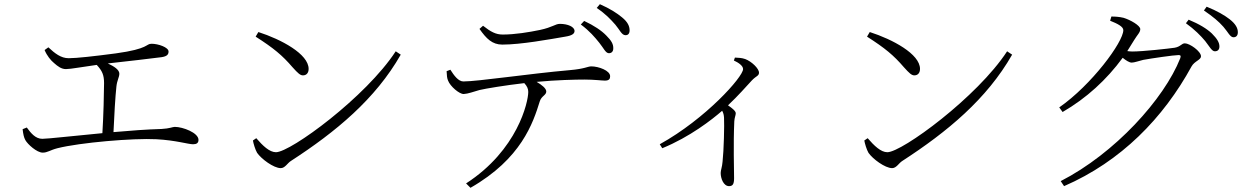

<svg xmlns="http://www.w3.org/2000/svg" viewBox="-20 -831 5940 917"><path d="M193 -592C204 -565 223 -542 238 -530C256 -514 273 -501 295 -501C318 -501 375 -512 442 -521C468 -493 477 -473 477 -434C477 -392 474 -272 469 -195C330 -182 208 -168 182 -168C149 -168 127 -196 108 -222L88 -214C91 -189 94 -175 101 -162C112 -142 156 -102 184 -102C207 -102 219 -114 254 -123C361 -150 617 -172 727 -166C820 -161 879 -142 902 -142C919 -142 928 -148 928 -163C928 -197 853 -225 815 -225C804 -225 791 -217 751 -215C681 -213 600 -207 522 -200C525 -273 531 -374 536 -418C539 -447 550 -463 550 -479C550 -498 525 -514 495 -528C578 -537 715 -553 752 -558C778 -562 785 -571 785 -585C785 -605 736 -622 704 -622C675 -622 694 -598 533 -576C427 -562 345 -553 308 -553C271 -553 242 -576 211 -605Z M1201 -656C1287 -601 1328 -567 1377 -510C1403 -481 1414 -471 1427 -471C1443 -471 1454 -482 1454 -502C1454 -573 1323 -643 1214 -678ZM1298 -104C1267 -104 1235 -135 1204 -171L1188 -160C1190 -147 1199 -116 1208 -101C1228 -72 1287 -28 1321 -28C1341 -28 1353 -52 1369 -62C1585 -202 1773 -358 1894 -570L1870 -586C1728 -368 1368 -104 1298 -104Z M2270 -693C2303 -646 2331 -618 2379 -618C2468 -618 2604 -643 2680 -656C2712 -661 2724 -670 2724 -683C2724 -703 2692 -717 2654 -717C2632 -717 2620 -701 2559 -688C2506 -677 2439 -666 2381 -666C2348 -666 2324 -679 2287 -708ZM2113 -491C2114 -470 2115 -457 2120 -446C2130 -419 2174 -381 2195 -382C2216 -383 2241 -393 2270 -401C2299 -408 2396 -424 2484 -434C2498 -419 2503 -406 2503 -392C2503 -344 2452 -114 2206 45L2227 66C2470 -73 2526 -244 2558 -347C2566 -373 2589 -376 2589 -394C2589 -409 2567 -426 2543 -440C2638 -449 2728 -451 2772 -451C2819 -451 2854 -446 2869 -446C2890 -446 2894 -455 2894 -467C2894 -494 2839 -514 2804 -514C2787 -514 2773 -502 2701 -496C2507 -479 2262 -442 2193 -442C2169 -442 2148 -471 2131 -498ZM2754 -714C2796 -683 2821 -653 2842 -627C2863 -601 2872 -578 2887 -577C2900 -576 2909 -585 2909 -599C2910 -620 2900 -637 2876 -661C2853 -685 2817 -709 2770 -731ZM2830 -793C2873 -764 2896 -739 2919 -713C2940 -688 2949 -664 2966 -663C2979 -662 2987 -670 2987 -686C2987 -706 2978 -726 2951 -748C2927 -768 2893 -790 2845 -811Z M3485 -542C3507 -532 3529 -517 3529 -501C3529 -464 3351 -264 3131 -142L3143 -123C3275 -177 3381 -260 3429 -302C3435 -291 3437 -283 3438 -269C3440 -235 3437 -112 3431 -59C3429 -33 3422 -18 3422 -5C3422 22 3436 58 3462 58C3479 58 3486 49 3486 20C3486 -25 3482 -140 3487 -251C3488 -270 3494 -280 3494 -290C3494 -301 3477 -314 3457 -328C3507 -375 3542 -416 3571 -447C3592 -469 3605 -468 3605 -484C3605 -504 3569 -538 3539 -549C3522 -555 3507 -555 3490 -556Z M4121 -656C4207 -601 4248 -567 4297 -510C4323 -481 4334 -471 4347 -471C4363 -471 4374 -482 4374 -502C4374 -573 4243 -643 4134 -678ZM4218 -104C4187 -104 4155 -135 4124 -171L4108 -160C4110 -147 4119 -116 4128 -101C4148 -72 4207 -28 4241 -28C4261 -28 4273 -52 4289 -62C4505 -202 4693 -358 4814 -570L4790 -586C4648 -368 4288 -104 4218 -104Z M5282 -732C5317 -718 5345 -704 5345 -687C5345 -630 5193 -425 5039 -318L5055 -296C5169 -362 5265 -450 5342 -555C5358 -542 5374 -532 5385 -532C5398 -532 5419 -540 5440 -545C5478 -552 5587 -568 5609 -568C5618 -568 5621 -565 5617 -553C5540 -358 5304 -98 5046 34L5062 58C5334 -60 5536 -267 5671 -514C5685 -539 5716 -545 5716 -562C5716 -586 5662 -624 5639 -624C5623 -624 5619 -608 5590 -603C5563 -599 5439 -585 5387 -585C5380 -585 5373 -586 5364 -587C5375 -604 5386 -622 5397 -640C5412 -665 5426 -676 5426 -692C5426 -709 5379 -736 5346 -746C5325 -751 5305 -752 5288 -752ZM5644 -720C5686 -690 5715 -660 5736 -635C5757 -608 5768 -586 5782 -586C5796 -586 5804 -594 5804 -609C5804 -628 5793 -646 5768 -671C5745 -693 5708 -716 5657 -737ZM5730 -781C5775 -750 5800 -729 5823 -703C5845 -678 5855 -653 5871 -653C5884 -653 5892 -661 5892 -677C5892 -697 5881 -717 5853 -739C5830 -757 5793 -779 5743 -799Z"/></svg>

Font: Noto Serif CJK JP Light
Style: Regular
Weight: 300
Designer: Ryoko NISHIZUKA 西塚涼子 (kana & ideographs); Frank Grießhammer (Latin, Greek & Cyrillic); Wenlong ZHANG 张文龙 (bopomofo); San
Foundry: Adobe Systems Incorporated
Version: Version 1.001;PS 1.001;hotconv 16.6.54;makeotf.lib2.5.65590